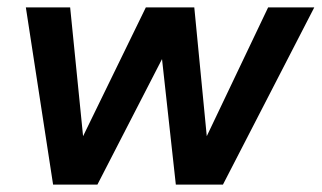

<svg xmlns="http://www.w3.org/2000/svg" viewBox="-20 -500 871 520"><path d="M205 -131.2 170 -480H50L123.8 0H243.8L418.8 -340L456.2 0H583.8L831.2 -480H706.2L540 -131.2L506.2 -480H375Z"/></svg>

Font: Cambay
Style: Bold Italic
Weight: 700
Italic angle: -11°
Designer: Pooja Saxena
Foundry: Pooja Saxena
Version: Version 1.006;PS 001.006;hotconv 1.0.70;makeotf.lib2.5.58329